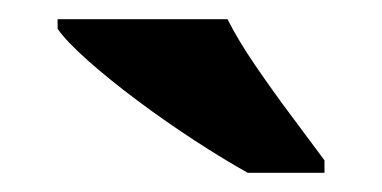

<svg xmlns="http://www.w3.org/2000/svg" viewBox="-20 -786 398 200"><path d="M238 -606Q213 -620 183 -639.5Q153 -659 123.5 -681Q94 -703 71.5 -723Q49 -743 40 -756V-766H217Q228 -744 246.5 -717Q265 -690 284.5 -664Q304 -638 318 -619V-606Z"/></svg>

Font: Noto Serif Sinhala ExtraBold
Style: Regular
Weight: 800
Designer: Jelle Bosma - Monotype Design Team
Foundry: Monotype Imaging Inc.
Version: Version 2.007; ttfautohint (v1.8.4.7-5d5b)